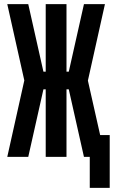

<svg xmlns="http://www.w3.org/2000/svg" viewBox="-20 -755 548 924"><path d="M412 149V0H384L311 -325H300V0H200V-325H189L116 0H15L97 -368L15 -735H116L189 -410H200V-735H300V-410H311L384 -735H485L403 -367L462 -105H508V149Z"/></svg>

Font: Iosevka Extrabold
Style: Regular
Weight: 800
Monospace: yes
Designer: Belleve Invis
Foundry: Belleve Invis
Version: Version 32.5.0; ttfautohint (v1.8.4)